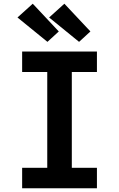

<svg xmlns="http://www.w3.org/2000/svg" viewBox="-20 -1012 640 1032"><path d="M99 0V-110H234V-625H99V-735H501V-625H366V-110H501V0ZM405 -787 244 -918 326 -992 466 -843ZM235 -787 74 -918 156 -992 296 -843Z"/></svg>

Font: Iosevka Custom XBdEx
Style: Regular
Weight: 800
Width: 7
Monospace: yes
Designer: Belleve Invis
Foundry: Belleve Invis
Version: Version 11.2.4; ttfautohint (v1.8.4)